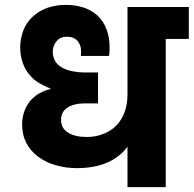

<svg xmlns="http://www.w3.org/2000/svg" viewBox="-20 -769 796 789"><path d="M296.9 -78.1Q250 -78.1 210 -89.8Q172.4 -99.6 138.2 -124Q106.4 -147 88.9 -180.2Q70.8 -214.4 70.8 -258.8Q70.8 -289.1 82 -316.9Q91.8 -341.3 108.9 -359.9Q127.9 -378.9 147 -388.2Q166.5 -398.4 187 -402.8V-405.8Q167.5 -412.1 142.1 -426.8Q118.2 -440.9 102.1 -460.9Q84.5 -479.5 74.2 -508.8Q63 -540 63 -573.2Q63 -611.3 77.1 -647Q90.8 -679.7 116.2 -702.1Q143.1 -726.1 174.8 -736.8Q210.4 -749 250 -749Q291.5 -749 327.1 -736.8Q362.8 -723.1 383.8 -702.1Q406.2 -679.7 418 -647.9Q430.2 -615.2 430.2 -580.1V-559.1Q429.7 -555.7 429.2 -548.6Q428.7 -541.5 428.2 -539.1H312Q313 -543.9 313 -551.8V-560.1Q313 -584.5 297.9 -602.1Q281.7 -618.2 255.9 -618.2Q227.5 -618.2 212.9 -600.1Q196.8 -582.5 196.8 -556.2Q196.8 -534.7 208 -516.1Q216.8 -501.5 236.8 -490.2Q253.9 -481 277.8 -476.1Q303.2 -471.2 323.2 -471.2H382.8V-344.2H330.1Q283.7 -344.2 257.8 -327.1Q231 -310.5 231 -275.9Q231 -241.2 259.8 -224.1Q288.1 -206.1 336.9 -206.1Q374 -206.1 405.8 -219.2Q435.5 -230.5 459 -253.9Q480 -276.4 492.2 -309.1Q503.9 -340.8 503.9 -379.9V-740.2H755.9V-608.9H661.1V0H503.9V-166Q472.2 -123.5 420.9 -101.1Q367.7 -78.1 296.9 -78.1Z"/></svg>

Font: PoppinsZ
Style: Bold
Weight: 700
Designer: Ninad Kale (Devanagari), Jonny Pinhorn (Latin)
Foundry: Indian Type Foundry
Version: Version 3.002;FEAKit 1.0